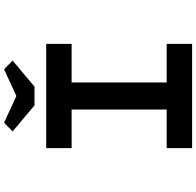

<svg xmlns="http://www.w3.org/2000/svg" viewBox="-30 -912 942 921"><g transform="rotate(-90 440.5 -451.0)"><path d="M191 0V-122H376V-578H191V-700H691V-578H506V-122H691V0ZM396 -756 271 -861 313 -902 456 -836H426L569 -902L611 -861L486 -756Z"/></g></svg>

Font: Lexend Zetta Medium
Style: Regular
Weight: 500
Designer: Bonnie Shaver-Troup, Thomas Jockin
Foundry: Lexend
Version: Version 1.007